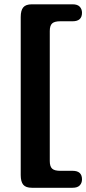

<svg xmlns="http://www.w3.org/2000/svg" viewBox="-20 -760 408 908"><path d="M215.4 -613.3V1.7Q215.4 27.1 226.5 37.5Q237.6 47.8 264.5 47.8H323.4Q367.8 47.8 367.8 88.1Q367.8 105.3 357.1 116.7Q346.4 128 323.4 128H130.7Q101.9 128 90 113.6Q78 99.2 78 68V-679.6Q78 -710.8 90 -725.2Q101.9 -739.6 130.7 -739.6H323.4Q346.4 -739.6 357.1 -728.3Q367.8 -716.9 367.8 -699.7Q367.8 -659.4 323.4 -659.4H264.5Q237.6 -659.4 226.5 -649.1Q215.4 -638.7 215.4 -613.3Z"/></svg>

Font: Fraunces SuperSoft 9pt
Style: Regular
Weight: 900
Version: Version 1.000;[b76b70a41]